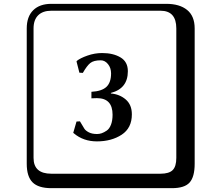

<svg xmlns="http://www.w3.org/2000/svg" viewBox="-20 -774 1140 1006"><path d="M249 -717.8Q204.1 -717.8 179.9 -693.8Q155.8 -669.9 155.8 -625V53.2Q155.8 136.2 249 136.2H820.8Q865.7 136.2 884.8 117.2Q903.8 98.1 903.8 53.2V-625Q903.8 -717.8 820.8 -717.8ZM1000 84Q1000 152.8 973.4 182.4Q946.8 211.9 880.9 211.9H249Q181.2 211.9 150.6 181.4Q120.1 150.9 120.1 84V-625Q120.1 -687 154.1 -720.5Q188 -753.9 249 -753.9H851.1Q920.9 -753.9 960.4 -721.9Q1000 -689.9 1000 -625ZM488.8 -71.8Q501 -71.8 512.9 -75.9Q524.9 -80.1 539.1 -89.6Q553.2 -99.1 561.5 -120.6Q569.8 -142.1 569.8 -172.9Q569.8 -259.8 487.8 -259.8Q467.8 -259.8 459 -258.8V-293Q513.2 -295.9 537.6 -318.8Q562 -341.8 562 -389.2Q562 -418 545.9 -438Q529.8 -458 507.8 -458Q470.7 -458 452.9 -443.6Q435.1 -429.2 414.1 -392.1L396 -393.1L380.9 -452.1L382.8 -455.1Q399.9 -469.2 438 -482.7Q476.1 -496.1 515.1 -496.1Q573.2 -496.1 611.6 -473.1Q649.9 -450.2 649.9 -400.9Q649.9 -310.1 561 -287.1V-284.2Q606.9 -280.3 638.9 -252.7Q670.9 -225.1 670.9 -174.8Q670.9 -103 617.4 -68.1Q564 -33.2 487.8 -33.2Q417 -33.2 367.2 -75.2L363.8 -78.1L380.9 -137.2L398.9 -138.2Q416 -109.4 422.1 -99.6Q428.2 -89.8 445.1 -80.8Q461.9 -71.8 488.8 -71.8Z"/></svg>

Font: Linux Biolinum Keyboard O
Style: Regular
Weight: 700
Designer: Philipp H. Poll
Foundry: Philipp H. Poll
Version: Version 0.6.1